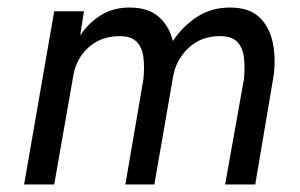

<svg xmlns="http://www.w3.org/2000/svg" viewBox="-20 -490 797 510"><path d="M707 -290 658 0H578L628 -280Q631 -311 628 -337Q625 -363 610.5 -378.5Q596 -394 564 -394Q513 -394 479.5 -361.5Q446 -329 439 -282L390 0H313L361 -280Q364 -311 361 -337Q358 -363 343.5 -378.5Q329 -394 298 -394Q248 -394 214.5 -363.5Q181 -333 174 -285L124 0H44L124 -460H203L193 -396Q216 -430 248.5 -450Q281 -470 324 -470Q374 -470 402 -445Q430 -420 439 -381Q466 -421 504 -445.5Q542 -470 591 -470Q641 -470 668 -445Q695 -420 704 -379Q713 -338 707 -290Z"/></svg>

Font: Jost*
Style: Italic
Weight: 400
Italic angle: -10°
Version: Version 3.7